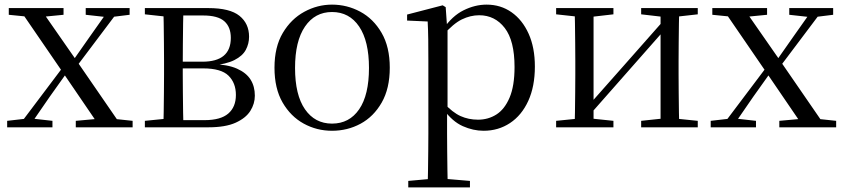

<svg xmlns="http://www.w3.org/2000/svg" viewBox="-20 -551 3649 831"><path d="M11 0V-28L98 -38H118L207 -28V0ZM56 0 270 -284 291 -264H289L195 -132L104 0ZM308 0V-28L429 -39H451L554 -28V0ZM295 -241 275 -263H278L367 -390L456 -516H502ZM414 0 253 -236 61 -516H153L311 -289L510 0ZM18 -487V-516H255V-487L153 -477H118ZM351 -487V-516H541V-487L460 -477H441Z M607 0V-28L717 -39L730 -31H865Q935 -31 968 -59.5Q1001 -88 1001 -140Q1001 -192 969 -223.5Q937 -255 859 -255H730V-284H856Q979 -284 979 -387Q979 -434 951 -459Q923 -484 859 -484H730L717 -477L607 -489V-516H882Q975 -516 1016.5 -482.5Q1058 -449 1058 -392Q1058 -362 1044 -335.5Q1030 -309 994.5 -291Q959 -273 895 -267L897 -274Q965 -272 1005.5 -254Q1046 -236 1064.5 -206.5Q1083 -177 1083 -137Q1083 -102 1063.5 -71Q1044 -40 1000 -20Q956 0 882 0ZM687 0Q688 -24 688.5 -65Q689 -106 689.5 -150Q690 -194 690 -229V-288Q690 -322 689.5 -366Q689 -410 688.5 -451Q688 -492 687 -516H774Q773 -492 772.5 -450.5Q772 -409 771.5 -361.5Q771 -314 771 -272V-229Q771 -194 771.5 -150Q772 -106 772.5 -65Q773 -24 774 0Z M1417 15Q1351 15 1294.5 -16Q1238 -47 1203 -107.5Q1168 -168 1168 -258Q1168 -348 1204 -408.5Q1240 -469 1297 -500Q1354 -531 1417 -531Q1482 -531 1539 -500.5Q1596 -470 1631.5 -409Q1667 -348 1667 -258Q1667 -168 1632 -107Q1597 -46 1540.5 -15.5Q1484 15 1417 15ZM1417 -16Q1492 -16 1534.5 -78Q1577 -140 1577 -257Q1577 -373 1534.5 -436Q1492 -499 1417 -499Q1343 -499 1300 -436Q1257 -373 1257 -257Q1257 -140 1300 -78Q1343 -16 1417 -16Z M1747 260V232L1858 222H1895L2014 232V260ZM1831 260Q1832 226 1832.5 185.5Q1833 145 1833.5 103.5Q1834 62 1834 27V-287Q1834 -338 1833.5 -379.5Q1833 -421 1831 -458L1742 -462V-488L1896 -528L1909 -520L1915 -435L1917 -430V-79L1915 -69V27Q1915 61 1915.5 102.5Q1916 144 1916.5 185Q1917 226 1918 260ZM2073 15Q2028 15 1983 -5Q1938 -25 1900 -77H1887L1901 -105Q1939 -64 1973.5 -48.5Q2008 -33 2049 -33Q2093 -33 2128.5 -55.5Q2164 -78 2185.5 -128.5Q2207 -179 2207 -261Q2207 -375 2164.5 -430Q2122 -485 2054 -485Q2016 -485 1979 -467Q1942 -449 1897 -398L1887 -425H1898Q1937 -482 1986.5 -506.5Q2036 -531 2086 -531Q2147 -531 2194 -498Q2241 -465 2268 -405Q2295 -345 2295 -263Q2295 -177 2266.5 -114.5Q2238 -52 2187.5 -18.5Q2137 15 2073 15Z M2387 0V-28L2496 -39H2530L2635 -28V0ZM2755 0V-28L2858 -39H2892L3000 -28V0ZM2467 0Q2468 -24 2468.5 -65Q2469 -106 2469.5 -150Q2470 -194 2470 -229V-288Q2470 -322 2469.5 -366Q2469 -410 2468.5 -451Q2468 -492 2467 -516H2549V0ZM2526 -47 2491 -66H2502L2679 -266L2860 -471L2894 -451H2882L2704 -249ZM2839 0V-516H2920Q2919 -492 2918.5 -451Q2918 -410 2917.5 -366Q2917 -322 2917 -288V-229Q2917 -194 2917.5 -150Q2918 -106 2918.5 -65Q2919 -24 2920 0ZM2387 -489V-516H2635V-489L2531 -477H2497ZM2755 -489V-516H3000V-489L2893 -477H2858Z M3056 0V-28L3143 -38H3163L3252 -28V0ZM3101 0 3315 -284 3336 -264H3334L3240 -132L3149 0ZM3353 0V-28L3474 -39H3496L3599 -28V0ZM3340 -241 3320 -263H3323L3412 -390L3501 -516H3547ZM3459 0 3298 -236 3106 -516H3198L3356 -289L3555 0ZM3063 -487V-516H3300V-487L3198 -477H3163ZM3396 -487V-516H3586V-487L3505 -477H3486Z"/></svg>

Font: Noto Serif SC
Style: Regular
Weight: 400
Designer: Ryoko NISHIZUKA 西塚涼子 (kana & ideographs); Frank Grießhammer (Latin, Greek & Cyrillic); Wenlong ZHANG 张文龙 (bopomofo); San
Foundry: Adobe
Version: Version 2.002-H1;hotconv 1.1.0;makeotfexe 2.6.0